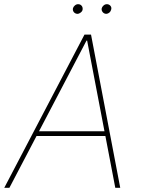

<svg xmlns="http://www.w3.org/2000/svg" viewBox="-33 -892 669 912"><path d="M11.7 0H-12.7L368.2 -727.5H399.4L538.1 0H514.6L380.9 -699.2H377.9ZM139.6 -268.6H477.5L472.7 -246.1H134.8ZM335 -826.2Q324.2 -826.7 317.9 -834.2Q311.5 -841.8 313.5 -852.5Q315.4 -859.9 322.5 -866Q329.6 -872.1 337.9 -872.1Q348.6 -872.1 354.7 -864.7Q360.8 -857.4 359.4 -846.7Q358.4 -838.9 350.8 -832.8Q343.3 -826.7 335 -826.2ZM471.7 -826.2Q460.9 -826.7 454.6 -834.7Q448.2 -842.8 450.2 -852.5Q451.7 -859.4 458.7 -865.7Q465.8 -872.1 474.6 -872.1Q484.9 -872.1 491.5 -864.5Q498 -856.9 495.1 -846.7Q493.2 -837.9 486.6 -832.3Q480 -826.7 471.7 -826.2Z"/></svg>

Font: Inter Tight Thin
Style: Italic
Weight: 250
Italic angle: -9.39999°
Designer: Rasmus Andersson
Foundry: rsms
Version: Version 3.004